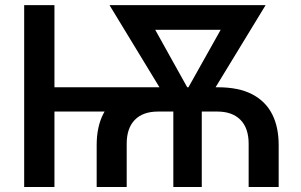

<svg xmlns="http://www.w3.org/2000/svg" viewBox="-20 -748 1205 768"><path d="M366.7 0V-168Q366.7 -240.2 392.8 -291.7Q418.9 -343.3 473.1 -371.1Q527.3 -398.9 609.9 -398.9H851.6Q934.6 -398.9 988.3 -371.1Q1042 -343.3 1068.4 -291.7Q1094.7 -240.2 1094.7 -168V0H974.6V-172.9Q974.6 -235.4 941.9 -268.6Q909.2 -301.8 849.1 -301.8H612.3Q551.8 -301.8 519.3 -268.6Q486.8 -235.4 486.8 -172.9V0ZM76.7 0V-727.5H197.8V0ZM172.4 -301.8V-398.9H631.3V-301.8ZM673.3 0V-360.4H787.1V0ZM684.6 -289.1 418 -727.5H545.9L759.3 -344.2L747.1 -289.1ZM712.4 -289.1 705.1 -347.7 918 -727.5H1042.5L775.4 -289.1ZM506.8 -628.9V-727.5H950.2V-628.9Z"/></svg>

Font: Inter Cardless
Style: Medium
Weight: 500
Designer: Rasmus Andersson
Foundry: rsms
Version: Version 4.001;git-9221beed3